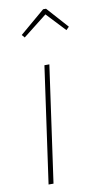

<svg xmlns="http://www.w3.org/2000/svg" viewBox="-87 -803 442 843"><g transform="rotate(-10 133.5 -381.0)"><path d="M154 -519 81 0H59L132 -519ZM68 -654 57 -667 169 -762H182L267 -667L254 -654L175 -738Z"/></g></svg>

Font: Fira Sans Extra Condensed Thin
Style: Italic
Weight: 250
Width: 3
Italic angle: -8°
Designer: Carrois Corporate & Edenspiekermann AG
Foundry: Carrois Corporate GbR & Edenspiekermann AG
Version: Version 4.203